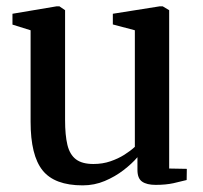

<svg xmlns="http://www.w3.org/2000/svg" viewBox="-20 -562 626 593"><path d="M460.5 9Q433.5 9 419 -1Q404.5 -11 404.5 -37V-76.5Q387.5 -56.5 361.5 -36.5Q335.5 -16.5 303.5 -3Q271.5 10.5 235.5 10.5Q148.5 10.5 111.5 -35.8Q74.5 -82 74.5 -186V-468.5L18.5 -486V-519.5L155 -542.5H163.5L181 -530.5V-191Q181 -144.5 188.2 -114.5Q195.5 -84.5 214.5 -70Q233.5 -55.5 268.5 -55.5Q297 -55.5 321 -63.8Q345 -72 364 -84Q383 -96 396.5 -108.5V-468.5L328.5 -486.5V-519.5L473.5 -542.5H482.5L502.5 -530.5V-41.5L557 -40.5L556.5 -6Q539.5 -1.5 515.8 3.8Q492 9 460.5 9Z"/></svg>

Font: Merriweather 72pt Medium
Style: Regular
Weight: 500
Version: Version 2.100